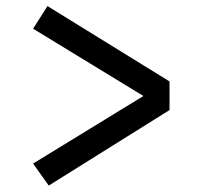

<svg xmlns="http://www.w3.org/2000/svg" viewBox="-20 -632 655 622"><path d="M87.2 -539 133.8 -612.3 529.2 -368.2V-275.4L137.9 -30.8L87.2 -102.1L444.6 -321Z"/></svg>

Font: Fira Code Fixed Retina
Style: Regular
Weight: 450
Monospace: yes
Designer: Carrois Corporate, Edenspiekermann AG, Nikita Prokopov
Foundry: Carrois Corporate, Edenspiekermann AG, Nikita Prokopov
Version: Version 5.002